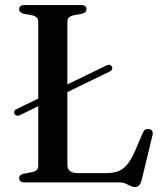

<svg xmlns="http://www.w3.org/2000/svg" viewBox="-20 -720 649 758"><path d="M37 -271Q34.5 -276.5 36.8 -281.8Q39 -287 46 -289.5L401 -462Q407 -465 413 -463.8Q419 -462.5 422 -456.5Q424.5 -451 422 -445.8Q419.5 -440.5 413 -437.5L57.5 -265Q51.5 -262 45.8 -263.5Q40 -265 37 -271ZM304.5 -666 270 -659.5Q258.5 -657 252.2 -650.8Q246 -644.5 246 -634.5V-69.5Q246 -52 256.8 -44.2Q267.5 -36.5 290.5 -36.5H398.5Q427 -36.5 447 -44.2Q467 -52 482.8 -71.2Q498.5 -90.5 514 -126L544 -196Q548.5 -205.5 554.2 -208.8Q560 -212 568.5 -210.5Q577.5 -208.5 581 -202.5Q584.5 -196.5 582 -186L539 -8Q535 6 529 12.2Q523 18.5 512.5 18.5Q503 18.5 494.8 14Q486.5 9.5 476 4.8Q465.5 0 449 0H77Q66 0 60.8 -4.5Q55.5 -9 55.5 -16Q55.5 -29.5 72.5 -34L107 -40.5Q119 -43 125 -49.2Q131 -55.5 131 -65.5V-634.5Q131 -644.5 125 -650.8Q119 -657 107 -659.5L72.5 -666Q55.5 -670.5 55.5 -684Q55.5 -691.5 60.8 -695.8Q66 -700 77 -700H300Q311.5 -700 316.5 -695.8Q321.5 -691.5 321.5 -684Q321.5 -670.5 304.5 -666Z"/></svg>

Font: Fraunces 36pt
Style: Regular
Weight: 400
Version: Version 1.000;[b76b70a41]